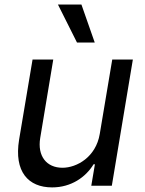

<svg xmlns="http://www.w3.org/2000/svg" viewBox="-20 -803 625 830"><path d="M411.2 -223.7C394.5 -123.9 311.8 -77.8 250 -77.8C181.5 -77.8 141 -127.8 153.8 -206.3L210.2 -545.5H120.7L62.5 -198.9C40.1 -60.7 102.3 7.1 205.3 7.1C287.6 7.1 350.5 -36.9 384.6 -93H390.3L374.6 0H463.4L554.3 -545.5H465.2ZM230.5 -783.4 312.9 -619H389.6L332 -783.4Z"/></svg>

Font: Margiela Sans Text
Style: Italic
Weight: 400
Italic angle: -9.39999°
Designer: Stefan Endress, Andreas Faust
Version: Version 1.100;FEAKit 1.0